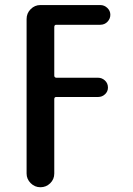

<svg xmlns="http://www.w3.org/2000/svg" viewBox="-20 -540 540 779"><path d="M87.9 164.1V-462.9Q87.9 -486.3 104.5 -502.9Q121.1 -519.5 143.6 -519.5H386.7Q403.3 -519.5 415.5 -507.8Q427.7 -496.1 427.7 -480Q427.7 -463.9 416 -451.7Q404.3 -439.5 386.7 -439.5H208Q200.2 -439.5 200.2 -429.7V-233.4Q200.2 -225.6 208 -224.6H377.9Q393.6 -224.6 405.8 -213.4Q418 -202.1 418 -184.6Q418 -168.9 406.2 -157.7Q394.5 -146.5 377.9 -146.5H208Q200.2 -146.5 200.2 -137.7V164.1Q200.2 187.5 183.6 203.6Q167 219.7 144 219.7Q121.1 219.7 104.5 203.1Q87.9 186.5 87.9 164.1Z"/></svg>

Font: Rounded Mgen+ 1mn medium
Style: Regular
Weight: 500
Designer: [Source Han Sans]
Ryoko NISHIZUKA  (kana & ideographs); Paul D. Hunt (Latin, Greek & Cyrillic); Wenlong ZHANG  (bopomofo
Version: Version 1.059.20150602